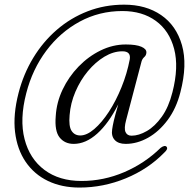

<svg xmlns="http://www.w3.org/2000/svg" viewBox="-20 -704 839 844"><path d="M532.5 -71.5Q500 -71.5 484.2 -88.8Q468.5 -106 473 -135Q475 -150 480.2 -173Q485.5 -196 500 -245.5Q457.5 -161.5 407.2 -116.5Q357 -71.5 304 -71.5Q264.5 -71.5 242 -99.8Q219.5 -128 225 -193.5Q228.5 -254 255.2 -310.2Q282 -366.5 325.2 -411.2Q368.5 -456 422.2 -482.2Q476 -508.5 533 -508.5Q578.5 -508.5 601.5 -498.5Q624.5 -488.5 623.5 -473Q623 -461 614.5 -453.5Q606 -446 602.5 -435L534.5 -176.5Q524.5 -139.5 531.8 -123.5Q539 -107.5 558 -107.5Q590 -107.5 625.5 -128Q661 -148.5 691.2 -190.8Q721.5 -233 738 -298.5Q766.5 -409 745.5 -489Q724.5 -569 665 -612.2Q605.5 -655.5 518 -655.5Q416.5 -655.5 330.5 -609Q244.5 -562.5 183.5 -481Q122.5 -399.5 95.5 -294.5Q65.5 -179.5 88 -92.5Q110.5 -5.5 175.5 43Q240.5 91.5 338 91.5Q435.5 91.5 526 52.8Q616.5 14 686 -54Q693.5 -60 701 -61.8Q708.5 -63.5 712.5 -58.5Q720 -49 702 -33Q632 39 533.2 79.8Q434.5 120.5 329.5 120.5Q251.5 120.5 191 91.5Q130.5 62.5 93 7.8Q55.5 -47 46.2 -123.5Q37 -200 61.5 -295Q83 -378.5 126 -449.5Q169 -520.5 229.8 -573Q290.5 -625.5 365.5 -654.5Q440.5 -683.5 526 -683.5Q621.5 -683.5 688.2 -637.8Q755 -592 779.8 -505.8Q804.5 -419.5 773 -298.5Q755 -227.5 717 -176.5Q679 -125.5 630.8 -98.5Q582.5 -71.5 532.5 -71.5ZM286 -198Q281.5 -148.5 294.8 -128.5Q308 -108.5 333 -108.5Q361.5 -108.5 394.5 -136.8Q427.5 -165 458.8 -213Q490 -261 514.2 -320.8Q538.5 -380.5 550.5 -443.5Q556 -478.5 518 -478.5Q478.5 -478.5 439 -454.8Q399.5 -431 366.2 -391Q333 -351 311.5 -300.8Q290 -250.5 286 -198Z"/></svg>

Font: Fraunces 72pt Soft Light
Style: Italic
Weight: 300
Italic angle: -16°
Version: Version 1.000;[b76b70a41]